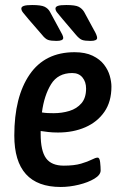

<svg xmlns="http://www.w3.org/2000/svg" viewBox="-20 -738 494 765"><path d="M222 7Q37 7 37 -198Q37 -352 98 -441Q159 -530 277 -530Q320 -530 349 -516Q378 -502 394.5 -480.5Q411 -459 417.5 -435.5Q424 -412 424 -393Q424 -333 396 -292.5Q368 -252 320 -231Q272 -210 211 -210Q189 -210 172.5 -212Q156 -214 142 -216Q142 -210 142 -204Q142 -137 163.5 -107.5Q185 -78 234 -78Q276 -78 303 -86Q330 -94 345.5 -102Q361 -110 369 -110Q377 -110 379 -91.5Q381 -73 381 -59Q381 -41 356 -26Q331 -11 294 -2Q257 7 222 7ZM194 -287Q227 -287 256.5 -296Q286 -305 304.5 -326.5Q323 -348 323 -385Q323 -412 308.5 -429.5Q294 -447 268 -447Q211 -447 183.5 -402.5Q156 -358 147 -290Q159 -288 170.5 -287.5Q182 -287 194 -287ZM341 -575Q318 -575 307 -579Q296 -583 281 -601L230 -661Q216 -678 208.5 -687Q201 -696 201 -704Q201 -711 210.5 -714.5Q220 -718 244 -718Q280 -718 293.5 -711Q307 -704 315 -691L354 -619Q360 -609 363.5 -600.5Q367 -592 367 -587Q367 -575 341 -575ZM205 -575Q183 -575 171.5 -579Q160 -583 146 -601L94 -661Q80 -678 72.5 -687Q65 -696 65 -704Q65 -711 75 -714.5Q85 -718 108 -718Q144 -718 158 -711Q172 -704 179 -691L218 -619Q224 -609 228 -600.5Q232 -592 232 -587Q232 -575 205 -575Z"/></svg>

Font: Asap Condensed Condensed Medium
Style: Italic
Weight: 500
Width: 3
Italic angle: -6°
Designer: Pablo Cosgaya
Foundry: Omnibus-Type
Version: Version 3.001; ttfautohint (v1.8.4.7-5d5b)